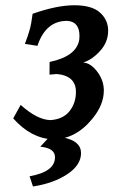

<svg xmlns="http://www.w3.org/2000/svg" viewBox="-20 -505 472 716"><path d="M177.2 14.6Q95.7 11.2 29.3 -63.5L57.1 -113.8Q118.7 -58.1 168.5 -57.1Q215.8 -60.5 239.5 -90.8Q263.2 -121.1 263.2 -162.1Q263.2 -222.7 191.4 -229L164.6 -226.6L165 -273.9Q264.6 -294.9 275.4 -356L276.4 -370.6Q276.4 -424.8 230 -427.2Q150.4 -427.2 119.6 -334L72.8 -341.3Q91.3 -389.6 96.2 -418L101.6 -453.6Q191.9 -485.4 257.3 -485.4Q322.8 -485.4 353 -458Q383.3 -430.7 383.3 -390.6Q383.3 -347.7 352.8 -314.5Q322.3 -281.2 290 -272Q318.4 -270 342.8 -237.5Q367.2 -205.1 367.2 -167.5Q367.2 -114.3 324.7 -62.5Q262.2 14.6 177.2 14.6ZM103 190.4 90.3 152.3Q185.1 135.7 185.1 81.1Q185.1 47.4 130.4 42L224.6 -60.5H274.4L216.3 7.8Q282.2 21 282.2 65.9Q282.2 110.8 230.7 144.8Q179.2 178.7 103 190.4Z"/></svg>

Font: Kelvinch
Style: Bold Italic
Weight: 700
Italic angle: -10°
Designer: Paul James Miller
Foundry: High-Logic / Made with FontCreator
Version: Version 3.30 September 23, 2016